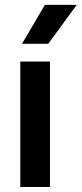

<svg xmlns="http://www.w3.org/2000/svg" viewBox="-20 -751 328 771"><path d="M61.5 -503.9H180.7V0H61.5ZM68.4 -575.2 160.2 -731.4H288.1L173.8 -575.2Z"/></svg>

Font: Wanted Sans SemiBold
Style: Regular
Weight: 600
Designer: Original Design by Kil Hyung-jin and Kang Hanbin, Wanted Lab, Inc; Hangeul from Source Han Sans by Jang Soo-young and Ka
Foundry: Wanted Lab, Inc.
Version: Version 1.003